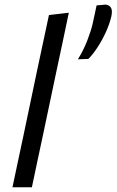

<svg xmlns="http://www.w3.org/2000/svg" viewBox="-20 -796 496 816"><path d="M33 0Q44.5 -55 55.5 -106.5Q66.5 -158 79.5 -219L137 -493Q150.5 -555.5 163 -615Q175.5 -674.5 188 -732L272.5 -742Q260 -681.5 247 -620.5Q234 -559.5 220 -494L162 -219Q148.5 -156.5 137.8 -105.8Q127 -55 115.5 0ZM311 -544Q334.5 -581.5 350.8 -623.5Q367 -665.5 373.5 -694Q378 -714.5 382.2 -734Q386.5 -753.5 390.5 -773L429 -776.5Q455.5 -773 455.5 -745.5Q455.5 -737.5 453.5 -727.5Q446 -695 430.5 -660.8Q415 -626.5 395.2 -596Q375.5 -565.5 355.5 -545.5Z"/></svg>

Font: Heraclito
Style: Italic
Weight: 400
Italic angle: -12°
Designer: Kostas Bartsokas (font) & Cristiano Sobral (main changes)
Foundry: Kostas Bartsokas (font) & Cristiano Sobral (main changes)
Version: Version 1.00;July 8, 2020;FontCreator 13.0.0.2655 64-bit